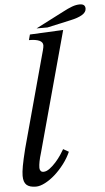

<svg xmlns="http://www.w3.org/2000/svg" viewBox="-63 -999 571 1048"><g transform="rotate(-5 222.5 -475.0)"><path d="M183 -691Q188 -709 193 -727.5Q198 -746 198 -755Q198 -790 122 -790L130 -820L313 -829L134 -172Q118 -120 118 -90Q118 -81 123 -74Q128 -67 139 -67Q155 -67 173 -80.5Q191 -94 207.5 -112.5Q224 -131 237 -150.5Q250 -170 256 -181L286 -164Q271 -130 247 -98.5Q223 -67 196 -43Q169 -19 141 -4.5Q113 10 91 10Q56 10 39.5 -5Q23 -20 23 -55Q23 -75 29 -108.5Q35 -142 50 -202ZM169 -850 319 -927Q351 -944 373 -952Q395 -960 415 -960Q445 -960 445 -935Q445 -915 422 -901Q399 -887 356 -878L229 -850Z"/></g></svg>

Font: SVN-Libre Baskerville
Style: Italic
Weight: 400
Italic angle: -14°
Designer: Pablo Impallari, Rodrigo Fuenzalida
Foundry: Pablo Impallari, Rodrigo Fuenzalida
Version: Version 1.000; ttfautohint (v1.8.4)